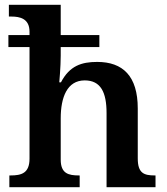

<svg xmlns="http://www.w3.org/2000/svg" viewBox="-20 -780 695 800"><path d="M19 0H312V-49H309C265 -49 233 -57 233 -115V-287C233 -375 260 -445 333 -445C400 -445 424 -395 424 -309V0H628V-49H625C580 -49 554 -58 554 -120V-328C554 -463 492 -522 385 -522C320 -522 270 -506 234 -437H227C227 -437 233 -502 233 -548V-584H394V-634H233V-760H17V-711H28C62 -711 103 -703 103 -648V-634H15V-584H103V-119C103 -58 69 -49 24 -49H19Z"/></svg>

Font: Noto Serif Yezidi SemiBold
Style: Regular
Weight: 600
Designer: Dalton Maag Ltd
Foundry: Dalton Maag Ltd
Version: Version 1.001